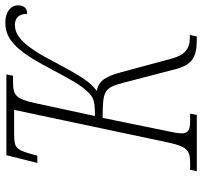

<svg xmlns="http://www.w3.org/2000/svg" viewBox="-39 -719 758 720"><g transform="rotate(-90 340.0 -359.0)"><path d="M58 0H269L274 -25H249C215 -25 200 -30 200 -57C200 -69 203 -86 208 -109L258 -353C359 -353 370 -348 389 -278L440 -82C456 -20 482 0 550 0H563L569 -26H558C515 -26 493 -47 480 -95L429 -284C414 -340 398 -368 359 -375C394 -401 415 -434 476 -550C537 -665 574 -682 607 -682C635 -682 648 -665 648 -636C669 -636 680 -649 680 -670C680 -697 656 -718 616 -718C558 -718 515 -687 446 -556C402 -473 381 -436 361 -415C336 -387 325 -382 265 -382L313 -605C329 -679 343 -689 391 -689H416L421 -714H118L89 -598H116L124 -626C139 -678 147 -685 198 -685H288L166 -109C150 -35 136 -25 88 -25H63Z"/></g></svg>

Font: Noto Serif Condensed ExtraLight
Style: Italic
Weight: 200
Width: 3
Italic angle: -12°
Designer: Monotype Design Team
Foundry: Monotype Imaging Inc.
Version: Version 2.013